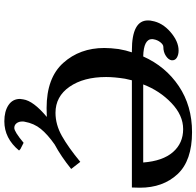

<svg xmlns="http://www.w3.org/2000/svg" viewBox="-30 -668 905 885"><g transform="rotate(90 422.5 -225.5)"><path d="M575.2 -617.2Q511.2 -617.2 454.6 -563Q397.9 -508.8 369.1 -433.1H729Q722.2 -522.9 681.2 -570.1Q640.1 -617.2 575.2 -617.2ZM667 132.8 673.8 139.2Q617.7 207 539.1 207Q493.2 207 464.6 188Q436 168.9 436 134.8Q436 129.9 438 120.1Q444.8 73.2 519 11.2Q505.9 12.2 478 12.2Q338.9 12.2 270 -64.5Q201.2 -141.1 201.2 -253.9Q201.2 -282.7 206.1 -319.8Q211.9 -354 221.2 -380.9H212.9Q73.7 -380.9 74.2 -455.1Q74.2 -466.3 76.2 -473.1Q84 -521 127.4 -558.6Q170.9 -596.2 212.9 -596.2Q231.9 -596.2 244.9 -588.6Q257.8 -581.1 257.8 -567.9V-564Q255.9 -549.8 238 -537.8Q220.2 -525.9 195.8 -525.9Q186 -525.9 175 -512.5Q164.1 -499 161.1 -481Q160.2 -479 160.2 -474.1Q160.2 -435.1 240.2 -433.1Q286.1 -536.1 377 -597.2Q467.8 -658.2 588.9 -658.2Q720.7 -658.2 783 -591.1Q845.2 -523.9 845.2 -418Q845.2 -394 844.2 -380.9H350.1Q344.2 -354 342.8 -349.1Q335 -299.3 335 -262.2Q335 -158.2 379.9 -93.5Q424.8 -28.8 500 -28.8Q554.2 -28.8 606.7 -58.3Q659.2 -87.9 726.1 -143.1L758.8 -101.1Q700.7 -54.2 646 -24.9Q600.1 7.3 574.5 38.6Q548.8 69.8 541 113.8Q540 116.7 540 124Q540 140.1 548.1 150.6Q556.2 161.1 569.8 161.1Q586.9 161.1 638.2 118.2Z"/></g></svg>

Font: Linux Libertine
Style: Semibold Italic
Weight: 600
Italic angle: -11.5°
Designer: Philipp H. Poll
Foundry: Philipp H. Poll
Version: Version 5.1.2 ; ttfautohint (v0.9)